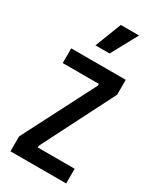

<svg xmlns="http://www.w3.org/2000/svg" viewBox="-187 -788 702 848"><g transform="rotate(30 164.0 -363.5)"><path d="M22 0V-76L211 -444V-453H27V-528H305V-452L118 -84V-75H306V0ZM185 -593H113L165 -727H258Z"/></g></svg>

Font: Bricolage Grotesque 36pt Condensed
Style: Regular
Weight: 400
Width: 3
Designer: Mathieu Triay
Foundry: Atelier Triay
Version: Version 1.001;gftools[0.9.33.dev8+g029e19f]